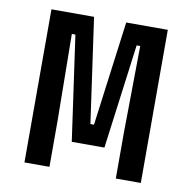

<svg xmlns="http://www.w3.org/2000/svg" viewBox="-71 -671 741 741"><g transform="rotate(10 300.0 -300.0)"><path d="M72 0V-600H239L297 -190H311L365 -600H528V0H430V-180L434 -520H420L366 -110H238L180 -520H166L170 -180V0Z"/></g></svg>

Font: Martian Mono Condensed
Style: Regular
Weight: 400
Width: 3
Designer: Roman Shamin
Foundry: Evil Martians
Version: Version 1.000